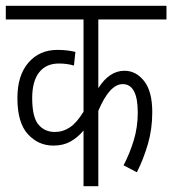

<svg xmlns="http://www.w3.org/2000/svg" viewBox="-20 -642 594 662"><path d="M554 -575H319V-338Q357 -398 409 -398Q449 -398 477 -362.5Q505 -327 505 -255Q505 -197 490 -145.5Q475 -94 452 -48L406 -72Q427 -112 441 -157.5Q455 -203 455 -254Q455 -352 403 -352Q358 -352 319 -260V0H268V-192Q248 -168 223 -154Q198 -140 164 -140Q112 -140 76 -179.5Q40 -219 40 -304Q40 -382 78 -426Q116 -470 178 -470Q197 -470 212.5 -468Q228 -466 240 -463L235 -416Q211 -423 183 -423Q139 -423 115 -392.5Q91 -362 91 -304Q91 -238 112.5 -212.5Q134 -187 169 -187Q197 -187 221 -203Q245 -219 268 -257V-575H0V-622H554Z"/></svg>

Font: Noto Sans ExtraCondensed Light
Style: Regular
Weight: 300
Width: 2
Designer: Monotype Design Team
Foundry: Monotype Imaging Inc.
Version: Version 2.013; ttfautohint (v1.8.4.7-5d5b)